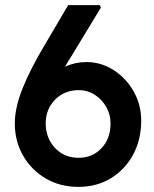

<svg xmlns="http://www.w3.org/2000/svg" viewBox="-20 -732 605 752"><path d="M287 0Q216 0 160 -32.5Q104 -65 71 -121.5Q38 -178 38 -249Q38 -310 68.5 -386Q99 -462 154 -554L247 -712H371L375 -702L256 -506Q245 -489 235 -471Q275 -489 318 -489Q376 -489 425 -457.5Q474 -426 503.5 -374Q533 -322 533 -260Q533 -185 501.5 -126.5Q470 -68 414.5 -34Q359 0 287 0ZM288 -114Q342 -114 377.5 -151.5Q413 -189 413 -249Q413 -283 396.5 -312.5Q380 -342 351.5 -360.5Q323 -379 289 -379Q232 -379 195.5 -341.5Q159 -304 159 -249Q159 -192 195 -153Q231 -114 288 -114Z"/></svg>

Font: Lexend Deca Medium
Style: Regular
Weight: 500
Designer: Bonnie Shaver-Troup, Thomas Jockin
Foundry: Lexend
Version: Version 1.008; ttfautohint (v1.8.4.7-5d5b)